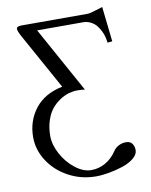

<svg xmlns="http://www.w3.org/2000/svg" viewBox="-95 -736 798 1017"><g transform="rotate(-10 304.0 -228.0)"><path d="M442.9 -645Q457 -645 488 -655.3Q519 -665.5 525.9 -667L546.9 -479L521 -476.1Q519.5 -490.7 515.6 -506.8Q511.7 -522.9 502.9 -540.5Q494.1 -558.1 482.7 -572Q471.2 -585.9 453.1 -595.2Q435.1 -604.5 414.1 -605H165L359.9 -252Q345.7 -254.9 318.8 -254.9Q296.9 -254.9 273.4 -248.3Q250 -241.7 225.1 -225.6Q200.2 -209.5 180.7 -186Q161.1 -162.6 148.7 -125Q136.2 -87.4 136.2 -42Q136.2 4.9 163.3 55.4Q190.4 106 233.9 139.9Q277.3 173.8 319.8 173.8Q360.8 173.8 396.7 153.1Q432.6 132.3 457 95.2Q466.8 79.6 485.6 69.8Q504.4 60.1 523.9 60.1Q547.9 60.1 558.3 74.7Q568.8 89.4 568.8 109.9Q568.8 133.3 544.4 153.3Q520 173.3 483.6 185.3Q447.3 197.3 408.9 204.1Q370.6 210.9 338.9 210.9Q260.3 210.9 192.6 174.8Q125 138.7 85.4 78.1Q45.9 17.6 45.9 -50.8Q45.9 -138.2 96.4 -203.4Q147 -268.6 244.1 -288.1L77.1 -589.8Q61 -619.1 61 -630.9Q61 -645 87.9 -645Z"/></g></svg>

Font: Linux Libertine G
Style: Regular
Weight: 400
Designer: Philipp H. Poll
Foundry: Philipp H. Poll
Version: Version 4.7.5